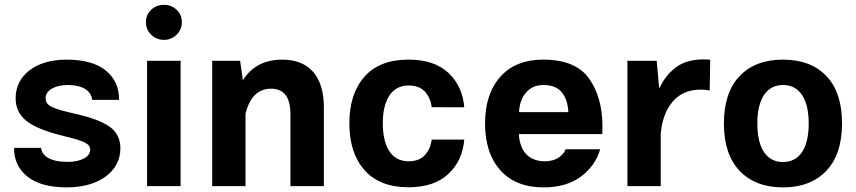

<svg xmlns="http://www.w3.org/2000/svg" viewBox="-20 -791 3636 816"><path d="M262.2 -537.6C131.3 -537.6 46.4 -470.7 46.4 -374C46.4 -333.5 62 -300.8 92.8 -276.9C123.5 -252.4 175.8 -231 250.5 -212.9C344.2 -190.4 363.3 -179.2 363.3 -153.8C363.3 -126 326.7 -103 267.6 -103C194.8 -103 158.2 -127.4 154.8 -162.6H39.6C39.6 -111.3 58.6 -70.8 96.7 -40.5C134.8 -9.8 190.9 5.4 264.6 5.4C402.3 5.4 491.7 -63.5 491.7 -160.2C491.7 -198.7 477.1 -229.5 447.3 -251.5C417.5 -273.4 365.7 -293 292.5 -309.1C194.3 -331.5 173.8 -343.8 173.8 -374.5C173.8 -405.3 210.9 -429.7 267.1 -429.7C333.5 -429.7 368.2 -403.8 371.6 -366.7H486.3C486.3 -418.9 467.3 -460.4 429.7 -491.2C392.1 -522 335.9 -537.6 262.2 -537.6Z M600.1 -696.8C600.1 -675.8 607.4 -658.2 622.6 -643.6C637.7 -628.9 655.8 -621.6 676.8 -621.6C697.8 -621.6 715.3 -628.9 730.5 -643.6C745.6 -658.2 752.9 -675.8 752.9 -696.8C752.9 -717.8 745.6 -735.4 730.5 -749.5C715.3 -763.7 697.8 -770.5 676.8 -770.5C655.8 -770.5 637.7 -763.7 622.6 -749.5C607.4 -735.4 600.1 -717.8 600.1 -696.8ZM605 0H747.6V-532.7H605Z M1023.4 -307.1C1040.5 -378.4 1077.1 -414.1 1132.3 -414.1C1187 -414.1 1214.4 -377.9 1214.4 -305.2V0H1356.4V-335.4C1356.4 -465.8 1293.9 -537.6 1180.2 -537.6C1104.5 -537.6 1048.8 -508.3 1012.2 -449.7L1000.5 -532.7H881.8V0H1023.4Z M1716.3 -537.6C1634.3 -537.6 1571.8 -513.7 1529.3 -465.3C1486.3 -417 1464.8 -350.6 1464.8 -266.6C1464.8 -182.6 1486.3 -116.2 1529.3 -67.9C1571.8 -19.5 1634.3 4.9 1716.3 4.9C1789.1 4.9 1845.2 -14.2 1885.7 -51.8C1925.8 -89.4 1948.2 -138.2 1953.1 -197.8H1814.9C1811.5 -171.9 1802.2 -150.4 1786.1 -132.3C1770 -114.3 1746.6 -105.5 1716.3 -105.5C1636.7 -105.5 1606.9 -178.7 1606.9 -267.6C1606.9 -355.5 1637.7 -427.7 1716.3 -427.7C1746.6 -427.7 1770 -418.9 1786.1 -401.4C1802.2 -383.3 1811.5 -361.3 1814.9 -335.4L1953.1 -335C1948.2 -395 1925.8 -443.8 1885.7 -481.4C1845.2 -519 1789.1 -537.6 1716.3 -537.6Z M2539.6 -221.2C2540 -231.4 2540.5 -242.2 2540.5 -252.4C2540.5 -335.4 2521.5 -403.8 2483.4 -457.5C2445.3 -510.7 2380.4 -537.6 2288.1 -537.6C2210.9 -537.6 2150.4 -513.7 2106.9 -465.3C2063.5 -417 2041.5 -350.6 2041.5 -266.1C2041.5 -181.6 2063.5 -115.2 2106.9 -66.9C2150.4 -18.6 2211.4 5.4 2290.5 5.4C2354.5 5.4 2407.2 -9.8 2448.7 -40.5C2489.7 -70.8 2517.1 -109.4 2530.8 -156.7H2384.3C2370.6 -126 2340.3 -105.5 2295.9 -105.5C2225.6 -105.5 2189 -150.4 2185.1 -221.2ZM2186 -314.5C2187.5 -348.6 2197.3 -376.5 2215.8 -397.9C2233.9 -418.9 2258.8 -429.7 2289.6 -429.7C2325.2 -429.7 2351.6 -418.9 2368.7 -397.5C2385.3 -376 2394 -348.1 2395.5 -314.5Z M2646.5 0H2788.1V-220.7C2792.5 -277.8 2809.1 -323.7 2838.4 -358.4C2867.2 -393.1 2907.7 -410.2 2959.5 -410.2C2972.7 -410.2 2984.9 -408.7 2996.1 -406.2L2998.5 -537.1C2989.7 -538.1 2980.5 -538.6 2970.2 -538.6C2920.9 -538.6 2881.3 -526.9 2851.6 -503.9C2821.3 -481 2797.9 -450.7 2781.7 -414.1L2771 -532.7H2646.5Z M3307.6 -537.6C3229 -537.6 3168 -514.2 3123.5 -467.8C3079.1 -421.4 3056.6 -354 3056.6 -266.1C3056.6 -178.7 3079.1 -111.3 3123.5 -64.9C3168 -18.1 3229.5 5.4 3307.6 5.4C3385.7 5.4 3447.3 -18.1 3491.7 -64.9C3536.1 -111.3 3558.6 -178.7 3558.6 -266.1C3558.6 -354 3536.6 -421.4 3492.2 -467.8C3447.8 -514.2 3386.2 -537.6 3307.6 -537.6ZM3307.6 -429.7C3375.5 -429.7 3417 -375 3417 -266.1C3417 -157.2 3376 -102.5 3307.6 -102.5C3239.7 -102.5 3198.7 -157.2 3198.7 -266.1C3198.7 -375 3240.7 -429.7 3307.6 -429.7Z"/></svg>

Font: Estedad Bold
Style: Regular
Weight: 700
Designer: Amin Abedi
Version: Version 7.3